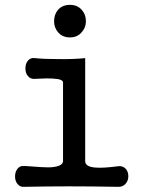

<svg xmlns="http://www.w3.org/2000/svg" viewBox="-20 -758 582 778"><path d="M263.7 -738.3Q232.4 -738.3 214.8 -717.8Q199.2 -699.2 199.2 -671.9Q199.2 -646.5 214.8 -627.9Q232.4 -606.4 263.7 -606.4Q293.9 -606.4 311.5 -627.9Q328.1 -646.5 328.1 -671.9Q328.1 -699.2 311.5 -717.8Q293.9 -738.3 263.7 -738.3ZM235.4 -423.8V-105.5Q235.4 -84 186.5 -80.1Q157.2 -79.1 86.9 -85H79.1Q61.5 -87.9 50.8 -74.2Q41 -61.5 41 -43Q41 -24.4 50.8 -12.7Q61.5 1 79.1 -1Q168.9 -2.9 259.8 -2.9Q350.6 -2.9 455.1 -1Q475.6 1 488.3 -12.7Q500 -25.4 500 -43.9Q500 -63.5 488.3 -75.2Q475.6 -87.9 455.1 -84Q395.5 -76.2 366.2 -79.1Q325.2 -82 325.2 -105.5V-522.5Q277.3 -517.6 215.8 -518.6Q156.2 -518.6 122.1 -522.5Q103.5 -525.4 92.8 -511.7Q83 -500 83 -480.5Q83 -461.9 92.8 -450.2Q103.5 -436.5 122.1 -438.5Q171.9 -441.4 195.3 -439.5Q235.4 -437.5 235.4 -423.8Z"/></svg>

Font: Gungsuh
Style: Regular
Weight: 400
Version: Version 2.21